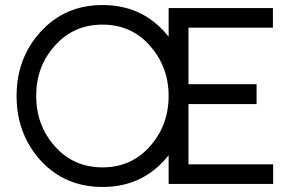

<svg xmlns="http://www.w3.org/2000/svg" viewBox="-20 -732 1189 764"><path d="M388 -634Q502 -634 576 -551Q613 -509 632 -459Q651 -409 651 -350Q651 -233 576 -149Q502 -66 388 -66Q273 -66 199 -149Q124 -233 124 -350Q124 -409 142.5 -459Q161 -509 199 -551Q273 -634 388 -634ZM388 -712Q239 -712 142 -606Q46 -501 46 -350Q46 -199 142 -93Q239 12 388 12Q536 12 632 -92Q730 -198 730 -350Q730 -501 633 -607Q537 -712 388 -712ZM651 0H1067V-78H730V-318H1001V-397H730V-622H1066V-700H651Z"/></svg>

Font: Unageo
Style: Regular
Weight: 400
Designer: Richard Sepsi
Foundry: Richard Sepsi
Version: Version 2.000